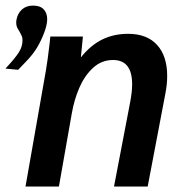

<svg xmlns="http://www.w3.org/2000/svg" viewBox="-67 -684 687 704"><path d="M115 -525.5Q115.5 -532.5 117.5 -550H237L229.5 -473.5Q265 -518 307.5 -539Q350 -560 403 -560Q472 -560 509 -519.2Q546 -478.5 546 -405.5Q546 -374.5 539.5 -341.5L474.5 0H351L410.5 -310.5Q417.5 -347.5 417.5 -375Q417.5 -464 347.5 -464Q305.5 -464 274.2 -435.2Q243 -406.5 224 -362.5Q205 -318.5 196.5 -269.5L149 0H26.5L101.5 -426.5Q108 -464.5 115 -525.5ZM106 -614Q106 -606 104.5 -597.5Q101 -577 89.2 -549.8Q77.5 -522.5 63.5 -501Q53 -485.5 42.2 -473.2Q31.5 -461 11 -440L-0.5 -428L-47 -432.5L-37 -443.5Q-12.5 -470 1.5 -491.2Q15.5 -512.5 15.5 -536Q15.5 -545.5 13.5 -550.2Q11.5 -555 5.5 -566.5Q3 -571 -0.2 -576Q-3.5 -581 -5.5 -587Q-7.5 -593 -7.5 -600.5Q-7.5 -607.5 -6.5 -612Q-2.5 -634.5 13.2 -649Q29 -663.5 54.5 -663.5Q80 -663.5 93 -650Q106 -636.5 106 -614Z"/></svg>

Font: JuliaMono
Style: Bold Italic
Weight: 700
Italic angle: -9°
Monospace: yes
Designer: cormullion
Foundry: corm
Version: Version 0.057; ttfautohint (v1.8.4)